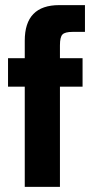

<svg xmlns="http://www.w3.org/2000/svg" viewBox="-20 -726 354 746"><path d="M76.2 -567.9Q76.2 -706.1 210 -706.1H310.1V-602.1H262.2Q232.4 -602.1 222.7 -592Q212.9 -582 212.9 -549.8V-500H300.8V-389.2H212.9V0H76.2V-389.2H11.2V-500H76.2Z"/></svg>

Font: TASA Orbiter Deck
Style: Bold
Weight: 700
Designer: Weizhong Zhang
Version: Version 1.000;Glyphs 3.1.2 (3151)